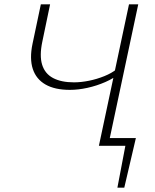

<svg xmlns="http://www.w3.org/2000/svg" viewBox="-20 -678 720 893"><path d="M478 0 485 -36H612L586 0ZM526 195 570 -36H612L558 195ZM440 0 580 -658H623L483 0ZM305 -260Q235 -260 191.5 -285Q148 -310 132.5 -357.5Q117 -405 131 -473L170 -658H213L177 -485Q163 -419 176 -377Q189 -335 227 -315Q265 -295 324 -295Q357 -295 394 -302.5Q431 -310 465.5 -324Q500 -338 522 -356L537 -337Q510 -314 470 -296.5Q430 -279 387 -269.5Q344 -260 305 -260Z"/></svg>

Font: Ysabeau ExtraLight
Style: Italic
Weight: 250
Italic angle: -12°
Version: Version 2.000;gftools[0.9.27.dev2+g8671c4b]